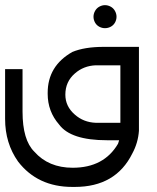

<svg xmlns="http://www.w3.org/2000/svg" viewBox="-20 -550 614 753"><path d="M391.6 -529.8Q403.3 -529.8 414.1 -523.9Q424.8 -518.1 430.9 -507.1Q437 -496.1 437 -484.4Q437 -472.7 431.2 -461.9Q425.3 -451.2 414.6 -445.3Q403.8 -439.5 391.6 -439.5Q379.9 -439.5 369.1 -445.3Q358.4 -451.2 352.5 -461.9Q346.7 -472.7 346.7 -484.4Q346.7 -496.1 352.8 -507.1Q358.9 -518.1 369.6 -523.9Q380.4 -529.8 391.6 -529.8ZM386.7 -366.2H524.9V-37.1Q521.5 10.3 499 51.8Q434.1 183.1 273.4 183.1H263.7Q127.4 183.1 50.8 83.5Q0 11.7 0 -83.5V-278.8H68.4V-112.3Q68.4 -0.5 114.7 44.9Q170.4 107.9 265.1 107.9Q387.7 107.9 442.9 13.7L447.3 0H399.4Q257.3 0 211.9 -61.5Q167 -112.8 167 -182.1V-186Q167 -291.5 263.7 -346.2Q311.5 -366.2 386.7 -366.2ZM355.5 -68.4H452.1V-293.9H355.5Q307.6 -292 273.4 -261.7Q236.3 -229.5 236.3 -178.7Q236.3 -132.8 273.4 -100.6Q307.6 -70.3 355.5 -68.4Z"/></svg>

Font: Gasq
Style: Regular
Weight: 400
Designer: Husham Jawad
Version: Version 1.00;December 29, 2020;FontCreator 13.0.0.2683 32-bi